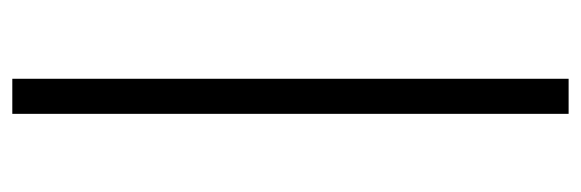

<svg xmlns="http://www.w3.org/2000/svg" viewBox="-336 -447 944 312"><g transform="rotate(-90 136.0 -291.0)"><path d="M107 161H164V-743H107Z"/></g></svg>

Font: Saira UNSAM Light SC
Style: Regular
Weight: 300
Designer: Hector Gatti with collaboration of the Omnibus-Type team
Foundry: Omnibus-Type
Version: Version 1.072;PS 001.072;hotconv 1.0.88;makeotf.lib2.5.64775